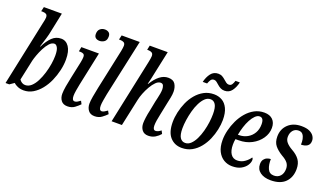

<svg xmlns="http://www.w3.org/2000/svg" viewBox="-73 -1242 2952 1735"><g transform="rotate(20 1403.5 -375.0)"><path d="M198 10Q166 10 140.5 -1Q115 -12 101 -26L59 3H23L153 -612Q159 -639 162 -653.5Q165 -668 165 -678Q165 -702 151.5 -709.5Q138 -717 118 -717H104L114 -760H287L242 -544Q238 -527 230.5 -502Q223 -477 215 -452.5Q207 -428 203 -414H207Q237 -476 273.5 -511Q310 -546 360 -546Q407 -546 435.5 -504Q464 -462 464 -382Q464 -332 451.5 -277.5Q439 -223 416.5 -172Q394 -121 361 -80Q328 -39 287 -14.5Q246 10 198 10ZM195 -40Q227 -40 253 -63.5Q279 -87 299 -126Q319 -165 333 -211Q347 -257 354 -302Q361 -347 361 -382Q361 -436 348 -459Q335 -482 318 -482Q293 -482 270.5 -457Q248 -432 229.5 -396Q211 -360 198.5 -325Q186 -290 181 -269L139 -73Q148 -59 162.5 -49.5Q177 -40 195 -40Z M690 -645Q667 -645 652.5 -656.5Q638 -668 638 -693Q638 -726 657 -742.5Q676 -759 703 -759Q725 -759 740.5 -747.5Q756 -736 756 -710Q756 -674 735 -659.5Q714 -645 690 -645ZM619 10Q578 10 558 -16.5Q538 -43 538 -81Q538 -110 545.5 -155Q553 -200 563 -244L598 -409Q604 -441 604 -458Q604 -479 592.5 -486Q581 -493 560 -493H548L556 -536H725L657 -215Q651 -186 645.5 -153Q640 -120 640 -99Q640 -54 666 -54Q679 -54 691.5 -61.5Q704 -69 719 -80L734 -51Q715 -31 687.5 -10.5Q660 10 619 10Z M880 10Q839 10 819 -17Q799 -44 799 -81Q799 -108 806.5 -151Q814 -194 824 -242L906 -626Q909 -642 911 -656Q913 -670 913 -678Q913 -701 899 -709Q885 -717 865 -717H852L862 -760H1036L918 -215Q913 -189 907 -154.5Q901 -120 901 -99Q901 -54 926 -54Q937 -54 950.5 -61.5Q964 -69 979 -80L995 -51Q976 -31 948 -10.5Q920 10 880 10Z M1396 10Q1357 10 1336.5 -16Q1316 -42 1316 -82Q1316 -102 1320.5 -136.5Q1325 -171 1334 -210L1352 -302Q1355 -316 1360.5 -338.5Q1366 -361 1370 -385Q1374 -409 1374 -427Q1374 -445 1367.5 -462Q1361 -479 1340 -479Q1317 -479 1294.5 -456.5Q1272 -434 1252 -399.5Q1232 -365 1217.5 -328Q1203 -291 1197 -261L1141 0H1042L1173 -618Q1177 -639 1179.5 -653.5Q1182 -668 1182 -677Q1182 -700 1168.5 -708.5Q1155 -717 1134 -717H1123L1132 -760H1305L1263 -563Q1254 -520 1246.5 -485.5Q1239 -451 1233 -430H1237Q1271 -486 1309 -515.5Q1347 -545 1390 -545Q1439 -545 1458 -514Q1477 -483 1477 -441Q1477 -415 1470.5 -383Q1464 -351 1458 -324L1434 -207Q1427 -176 1422.5 -147Q1418 -118 1418 -97Q1418 -54 1444 -54Q1467 -54 1495 -77L1510 -48Q1491 -25 1462.5 -7.5Q1434 10 1396 10Z M1718 10Q1649 10 1606 -38Q1563 -86 1563 -182Q1563 -228 1574 -278Q1585 -328 1606 -375.5Q1627 -423 1659.5 -461.5Q1692 -500 1734.5 -523Q1777 -546 1830 -546Q1873 -546 1907.5 -526.5Q1942 -507 1962.5 -464.5Q1983 -422 1983 -354Q1983 -311 1972.5 -261Q1962 -211 1941.5 -163.5Q1921 -116 1889 -76.5Q1857 -37 1814.5 -13.5Q1772 10 1718 10ZM1732 -43Q1762 -43 1786 -66Q1810 -89 1828 -126Q1846 -163 1858 -207.5Q1870 -252 1875.5 -295.5Q1881 -339 1881 -374Q1881 -438 1863.5 -465.5Q1846 -493 1816 -493Q1786 -493 1762.5 -470.5Q1739 -448 1720.5 -411Q1702 -374 1690 -329.5Q1678 -285 1671.5 -240.5Q1665 -196 1665 -160Q1665 -97 1683 -70Q1701 -43 1732 -43ZM1905 -608Q1883 -608 1866 -617Q1849 -626 1836 -638Q1823 -650 1810.5 -659.5Q1798 -669 1785 -669Q1764 -669 1753.5 -652.5Q1743 -636 1736 -616H1694Q1706 -666 1732 -700Q1758 -734 1803 -734Q1825 -734 1841.5 -724.5Q1858 -715 1871 -703Q1884 -691 1896.5 -682Q1909 -673 1922 -673Q1943 -673 1953 -689Q1963 -705 1969 -726H2011Q2000 -677 1974.5 -642.5Q1949 -608 1905 -608Z M2203 10Q2159 10 2122.5 -11.5Q2086 -33 2064 -76Q2042 -119 2042 -184Q2042 -229 2054 -278.5Q2066 -328 2088.5 -375.5Q2111 -423 2144 -461.5Q2177 -500 2219.5 -523Q2262 -546 2314 -546Q2366 -546 2395 -517.5Q2424 -489 2424 -438Q2424 -384 2391.5 -336.5Q2359 -289 2304 -260Q2249 -231 2179 -231H2149Q2144 -207 2144 -177Q2144 -119 2166 -87Q2188 -55 2228 -55Q2267 -55 2299 -77.5Q2331 -100 2348 -127Q2357 -122 2357 -105Q2357 -82 2340 -55Q2323 -28 2289 -9Q2255 10 2203 10ZM2165 -276Q2210 -276 2246.5 -296.5Q2283 -317 2304 -353Q2325 -389 2325 -437Q2325 -499 2286 -499Q2264 -499 2243.5 -479Q2223 -459 2205.5 -426.5Q2188 -394 2175.5 -354.5Q2163 -315 2156 -276Z M2573 10Q2510 10 2472 -18Q2434 -46 2434 -95Q2434 -124 2446.5 -140.5Q2459 -157 2476.5 -164Q2494 -171 2511 -171Q2509 -118 2526 -79Q2543 -40 2587 -40Q2625 -40 2648 -65.5Q2671 -91 2671 -135Q2671 -168 2653 -191Q2635 -214 2595 -236Q2549 -264 2522.5 -296.5Q2496 -329 2496 -383Q2496 -455 2544 -500.5Q2592 -546 2671 -546Q2720 -546 2749 -532Q2778 -518 2791.5 -497Q2805 -476 2805 -453Q2805 -419 2782.5 -403Q2760 -387 2722 -387Q2724 -414 2719 -439.5Q2714 -465 2700.5 -482Q2687 -499 2660 -499Q2627 -499 2607 -475.5Q2587 -452 2586 -415Q2585 -384 2605 -360.5Q2625 -337 2662 -316Q2711 -289 2736 -254Q2761 -219 2761 -165Q2761 -86 2713.5 -38Q2666 10 2573 10Z"/></g></svg>

Font: Noto Serif ExtraCondensed Medium
Style: Italic
Weight: 500
Width: 2
Italic angle: -12°
Designer: Monotype Design Team
Foundry: Monotype Imaging Inc.
Version: Version 2.013; ttfautohint (v1.8.4.7-5d5b)